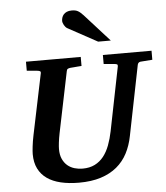

<svg xmlns="http://www.w3.org/2000/svg" viewBox="-61 -983 914 1054"><g transform="rotate(-5 395.5 -456.5)"><path d="M725.1 -616.2Q718.3 -615.2 714.4 -611.1Q710.4 -606.9 709 -600.1L631.8 -214.8Q621.6 -162.6 599.4 -120.1Q577.1 -77.6 540.8 -47.4Q504.4 -17.1 452.6 -0.5Q400.9 16.1 332 16.1Q276.4 16.1 231.9 5.6Q187.5 -4.9 156.5 -26.6Q125.5 -48.3 108.6 -82Q91.8 -115.7 91.8 -162.1Q91.8 -176.3 95 -203.9Q98.1 -231.4 105 -265.1L174.8 -601.1Q176.3 -609.9 170.9 -612.5Q165.5 -615.2 154.8 -616.2Q146.5 -616.7 137.2 -617.7Q128.9 -618.7 118.9 -619.4Q108.9 -620.1 99.1 -621.1V-670.9H400.9V-621.1Q389.2 -620.1 378.2 -619.4Q367.2 -618.7 358.4 -617.7Q348.1 -616.7 338.9 -616.2Q330.1 -615.2 324.7 -612.1Q319.3 -608.9 317.9 -600.1L249 -265.1Q243.2 -236.3 240.5 -213.4Q237.8 -190.4 237.8 -176.8Q237.8 -145 248 -122.6Q258.3 -100.1 275.1 -85.9Q292 -71.8 313.7 -65.4Q335.4 -59.1 357.9 -59.1Q397 -59.1 425.5 -73.5Q454.1 -87.9 474.1 -113.3Q494.1 -138.7 507.3 -173.8Q520.5 -209 528.8 -250L599.1 -601.1Q600.6 -609.9 596.4 -612.5Q592.3 -615.2 580.1 -616.2Q570.8 -616.7 561.5 -617.7Q553.2 -618.7 543 -619.4Q532.7 -620.1 522.9 -621.1V-670.9H791V-621.1ZM503.4 -746.1 341.3 -834.5Q335.9 -837.4 331.5 -842.5Q327.1 -847.7 323.7 -853.5Q320.3 -859.4 318.4 -865.5Q316.4 -871.6 316.4 -876.5Q316.4 -885.3 319.3 -894.8Q322.3 -904.3 328.9 -911.9Q335.4 -919.4 346.4 -924.3Q357.4 -929.2 373.5 -929.2Q383.8 -929.2 391.6 -927.7Q399.4 -926.3 406.5 -922.6Q413.6 -918.9 420.7 -912.8Q427.7 -906.7 436.5 -897.5L573.2 -746.1Z"/></g></svg>

Font: Charis SIL APac
Style: Bold Italic
Weight: 700
Italic angle: -11°
Foundry: SIL International
Version: Version 5.000